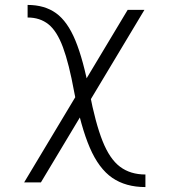

<svg xmlns="http://www.w3.org/2000/svg" viewBox="-20 -540 686 779"><path d="M570 219Q490 219 435.5 181.5Q381 144 344.5 59.5Q308 -25 281 -167Q260 -282 235.5 -348Q211 -414 176.5 -441.5Q142 -469 92 -469V-520Q161 -520 207.5 -486.5Q254 -453 286 -375.5Q318 -298 343 -166Q367 -41 396 32Q425 105 467 136.5Q509 168 570 168ZM498 -500H566L146 200H78Z"/></svg>

Font: Moderustic Light
Style: Regular
Weight: 300
Designer: Tural Alisoy
Foundry: TAFT Foundry
Version: Version 2.120